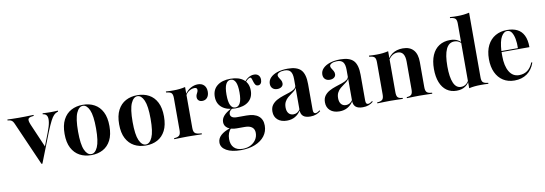

<svg xmlns="http://www.w3.org/2000/svg" viewBox="-60 -1045 4691 1652"><g transform="rotate(-10 2285.5 -219.0)"><path d="M225.8 10.5 62.1 -362.1Q55.6 -378.2 49.2 -387.1Q42.7 -396 34.7 -400.4Q26.6 -404.8 14.5 -406.5L3.2 -407.3V-416.1Q21.8 -415.3 46.8 -414.5Q71.8 -413.7 100 -413.7H103.2H105.6Q133.1 -413.7 157.3 -414.1Q181.5 -414.5 200 -415.3Q218.5 -416.1 231.5 -416.1V-407.3L217.7 -405.6Q189.5 -402.4 183.1 -389.1Q176.6 -375.8 192.7 -337.1L283.1 -127.4L275 -116.1L325 -245.2Q345.2 -296.8 350.4 -331.5Q355.6 -366.1 347.2 -384.7Q338.7 -403.2 316.1 -406.5L310.5 -407.3V-416.1Q332.3 -415.3 349.6 -414.5Q366.9 -413.7 383.1 -413.7Q401.6 -413.7 415.7 -414.5Q429.8 -415.3 444.4 -416.1V-407.3L436.3 -404.8Q421 -400 406.9 -385.9Q392.7 -371.8 376.6 -340.7Q360.5 -309.7 337.1 -252.4L233.9 10.5Z M662.1 11.3Q604.8 11.3 560.9 -12.5Q516.9 -36.3 491.5 -84.7Q466.1 -133.1 466.1 -208.1Q466.1 -283.1 491.5 -331.9Q516.9 -380.6 561.3 -404.4Q605.6 -428.2 662.9 -428.2Q720.2 -428.2 764.1 -404.4Q808.1 -380.6 833.1 -331.9Q858.1 -283.1 858.1 -208.1Q858.1 -133.1 833.1 -84.7Q808.1 -36.3 764.1 -12.5Q720.2 11.3 662.1 11.3ZM662.9 2.4Q696.8 2.4 719 -46.8Q741.1 -96 741.1 -208.1Q741.1 -320.2 719 -369.8Q696.8 -419.4 662.9 -419.4Q628.2 -419.4 606 -369.8Q583.9 -320.2 583.9 -208.1Q583.9 -96 606 -46.8Q628.2 2.4 662.9 2.4Z M1138.7 11.3Q1081.5 11.3 1037.5 -12.5Q993.5 -36.3 968.1 -84.7Q942.7 -133.1 942.7 -208.1Q942.7 -283.1 968.1 -331.9Q993.5 -380.6 1037.9 -404.4Q1082.3 -428.2 1139.5 -428.2Q1196.8 -428.2 1240.7 -404.4Q1284.7 -380.6 1309.7 -331.9Q1334.7 -283.1 1334.7 -208.1Q1334.7 -133.1 1309.7 -84.7Q1284.7 -36.3 1240.7 -12.5Q1196.8 11.3 1138.7 11.3ZM1139.5 2.4Q1173.4 2.4 1195.6 -46.8Q1217.7 -96 1217.7 -208.1Q1217.7 -320.2 1195.6 -369.8Q1173.4 -419.4 1139.5 -419.4Q1104.8 -419.4 1082.7 -369.8Q1060.5 -320.2 1060.5 -208.1Q1060.5 -96 1082.7 -46.8Q1104.8 2.4 1139.5 2.4Z M1501.6 -2.4Q1475 -2.4 1449.2 -1.6Q1423.4 -0.8 1387.9 0V-8.9L1400 -9.7Q1425.8 -12.9 1435.9 -25.4Q1446 -37.9 1446 -67.7V-208.1H1557.3V-67.7Q1557.3 -47.6 1562.1 -35.9Q1566.9 -24.2 1577.8 -18.5Q1588.7 -12.9 1608.9 -10.5L1629 -8.9V0Q1603.2 -0.8 1581.9 -1.2Q1560.5 -1.6 1541.5 -2Q1522.6 -2.4 1501.6 -2.4ZM1446 -208.1V-349.2Q1446 -379 1435.9 -391.1Q1425.8 -403.2 1398.4 -406.5L1387.9 -408.1V-416.9Q1408.9 -415.3 1424.2 -414.9Q1439.5 -414.5 1454 -414.5Q1482.3 -414.5 1508.1 -417.3Q1533.9 -420.2 1557.3 -425.8V-416.9V-208.1ZM1683.1 -282.3Q1662.9 -282.3 1651.2 -293.5Q1639.5 -304.8 1639.5 -322.6Q1639.5 -334.7 1644 -344.8Q1648.4 -354.8 1653.2 -364.1Q1658.1 -373.4 1658.1 -383.9Q1658.1 -403.2 1634.7 -403.2Q1620.2 -403.2 1604.8 -397.2Q1589.5 -391.1 1576.6 -380.2Q1563.7 -369.4 1556.5 -354.8L1555.6 -364.5Q1573.4 -394.4 1604.8 -412.1Q1636.3 -429.8 1668.5 -429.8Q1703.2 -429.8 1723 -409.3Q1742.7 -388.7 1742.7 -353.2Q1742.7 -321 1726.6 -301.6Q1710.5 -282.3 1683.1 -282.3Z M1937.1 192.7Q1857.3 192.7 1811.3 166.5Q1765.3 140.3 1765.3 96.8Q1765.3 61.3 1794.8 33.9Q1824.2 6.5 1879.8 -10.5L1884.7 -6.5Q1870.2 6.5 1861.3 29.4Q1852.4 52.4 1852.4 81.5Q1852.4 130.6 1879 157.3Q1905.6 183.9 1954.8 183.9Q1993.5 183.9 2023.4 168.5Q2053.2 153.2 2070.6 127Q2087.9 100.8 2087.9 67.7Q2087.9 35.5 2066.5 18.5Q2045.2 1.6 2004 1.6H1933.1Q1883.9 1.6 1855.2 -18.1Q1826.6 -37.9 1826.6 -71Q1826.6 -100.8 1848.4 -125.8Q1870.2 -150.8 1913.7 -173.4L1921.8 -171.8Q1907.3 -161.3 1901.2 -151.2Q1895.2 -141.1 1895.2 -129.8Q1895.2 -112.1 1909.3 -102.4Q1923.4 -92.7 1949.2 -92.7H2035.5Q2104 -92.7 2139.5 -64.1Q2175 -35.5 2175 19.4Q2175 71 2145.2 110.1Q2115.3 149.2 2061.7 171Q2008.1 192.7 1937.1 192.7ZM1953.2 -169.4Q1879 -169.4 1836.7 -203.6Q1794.4 -237.9 1794.4 -298.4Q1794.4 -359.7 1836.7 -394Q1879 -428.2 1953.2 -428.2Q2026.6 -428.2 2067.7 -394.4Q2108.9 -360.5 2108.9 -298.4Q2108.9 -237.1 2067.7 -203.2Q2026.6 -169.4 1953.2 -169.4ZM1953.2 -177.4Q1980.6 -177.4 1995.6 -206.9Q2010.5 -236.3 2010.5 -298.4Q2010.5 -361.3 1996 -390.3Q1981.5 -419.4 1954 -419.4Q1926.6 -419.4 1911.7 -390.3Q1896.8 -361.3 1896.8 -298.4Q1896.8 -236.3 1911.3 -206.9Q1925.8 -177.4 1953.2 -177.4ZM2179 -330.6Q2162.9 -330.6 2155.2 -342.3Q2147.6 -354 2143.1 -369.4Q2138.7 -384.7 2134.7 -396.4Q2130.6 -408.1 2121.8 -408.1Q2116.1 -408.1 2106 -401.6Q2096 -395.2 2085.1 -383.1Q2074.2 -371 2066.1 -352.4L2062.1 -358.9Q2075.8 -389.5 2102.8 -408.9Q2129.8 -428.2 2159.7 -428.2Q2183.9 -428.2 2198 -414.1Q2212.1 -400 2212.1 -375Q2212.1 -354.8 2203.2 -342.7Q2194.4 -330.6 2179 -330.6Z M2492.7 -208.1V-329.8Q2492.7 -376.6 2476.6 -397.2Q2460.5 -417.7 2424.2 -417.7Q2396 -417.7 2377.4 -408.5Q2358.9 -399.2 2358.9 -385.5Q2358.9 -375.8 2366.5 -364.1Q2374.2 -352.4 2381.5 -339.9Q2388.7 -327.4 2388.7 -312.1Q2388.7 -293.5 2374.2 -282.3Q2359.7 -271 2336.3 -271Q2310.5 -271 2295.2 -285.9Q2279.8 -300.8 2279.8 -325.8Q2279.8 -356.5 2302 -379.4Q2324.2 -402.4 2363.3 -415.3Q2402.4 -428.2 2453.2 -428.2Q2534.7 -428.2 2569.4 -391.1Q2604 -354 2604 -266.9V-208.1ZM2371.8 11.3Q2320.2 11.3 2290.3 -15.3Q2260.5 -41.9 2260.5 -86.3Q2260.5 -121.8 2277.4 -144.4Q2294.4 -166.9 2320.6 -181Q2346.8 -195.2 2376.6 -204.8Q2406.5 -214.5 2433.1 -223.4Q2459.7 -232.3 2476.6 -244.8Q2493.5 -257.3 2493.5 -277.4L2494.4 -260.5Q2491.1 -245.2 2478.2 -233.5Q2465.3 -221.8 2448.8 -210.5Q2432.3 -199.2 2416.1 -185.5Q2400 -171.8 2389.1 -151.6Q2378.2 -131.5 2378.2 -102.4Q2378.2 -69.4 2393.5 -50.8Q2408.9 -32.3 2436.3 -32.3Q2454 -32.3 2469 -41.5Q2483.9 -50.8 2496 -69.4V-59.7Q2474.2 -24.2 2443.1 -6.5Q2412.1 11.3 2371.8 11.3ZM2604 -44.4Q2604 -25.8 2608.9 -17.7Q2613.7 -9.7 2624.2 -9.7Q2633.9 -9.7 2643.5 -15.3Q2653.2 -21 2662.1 -27.4L2666.1 -20.2Q2648.4 -5.6 2626.6 2.8Q2604.8 11.3 2575 11.3Q2533.1 11.3 2512.9 -6.5Q2492.7 -24.2 2492.7 -59.7V-208.1H2604Z M2951.6 -208.1V-329.8Q2951.6 -376.6 2935.5 -397.2Q2919.4 -417.7 2883.1 -417.7Q2854.8 -417.7 2836.3 -408.5Q2817.7 -399.2 2817.7 -385.5Q2817.7 -375.8 2825.4 -364.1Q2833.1 -352.4 2840.3 -339.9Q2847.6 -327.4 2847.6 -312.1Q2847.6 -293.5 2833.1 -282.3Q2818.5 -271 2795.2 -271Q2769.4 -271 2754 -285.9Q2738.7 -300.8 2738.7 -325.8Q2738.7 -356.5 2760.9 -379.4Q2783.1 -402.4 2822.2 -415.3Q2861.3 -428.2 2912.1 -428.2Q2993.5 -428.2 3028.2 -391.1Q3062.9 -354 3062.9 -266.9V-208.1ZM2830.6 11.3Q2779 11.3 2749.2 -15.3Q2719.4 -41.9 2719.4 -86.3Q2719.4 -121.8 2736.3 -144.4Q2753.2 -166.9 2779.4 -181Q2805.6 -195.2 2835.5 -204.8Q2865.3 -214.5 2891.9 -223.4Q2918.5 -232.3 2935.5 -244.8Q2952.4 -257.3 2952.4 -277.4L2953.2 -260.5Q2950 -245.2 2937.1 -233.5Q2924.2 -221.8 2907.7 -210.5Q2891.1 -199.2 2875 -185.5Q2858.9 -171.8 2848 -151.6Q2837.1 -131.5 2837.1 -102.4Q2837.1 -69.4 2852.4 -50.8Q2867.7 -32.3 2895.2 -32.3Q2912.9 -32.3 2927.8 -41.5Q2942.7 -50.8 2954.8 -69.4V-59.7Q2933.1 -24.2 2902 -6.5Q2871 11.3 2830.6 11.3ZM3062.9 -44.4Q3062.9 -25.8 3067.7 -17.7Q3072.6 -9.7 3083.1 -9.7Q3092.7 -9.7 3102.4 -15.3Q3112.1 -21 3121 -27.4L3125 -20.2Q3107.3 -5.6 3085.5 2.8Q3063.7 11.3 3033.9 11.3Q2991.9 11.3 2971.8 -6.5Q2951.6 -24.2 2951.6 -59.7V-208.1H3062.9Z M3275.8 -2.4Q3249.2 -2.4 3223.4 -1.6Q3197.6 -0.8 3162.1 0V-8.9L3174.2 -9.7Q3200 -12.9 3210.1 -25.4Q3220.2 -37.9 3220.2 -67.7V-208.1H3331.5V-67.7Q3331.5 -37.1 3341.1 -24.6Q3350.8 -12.1 3375.8 -9.7L3384.7 -8.9V0Q3350.8 -0.8 3326.2 -1.6Q3301.6 -2.4 3275.8 -2.4ZM3220.2 -208.1V-349.2Q3220.2 -379 3210.1 -391.1Q3200 -403.2 3172.6 -406.5L3162.1 -408.1V-416.9Q3183.1 -415.3 3198.4 -414.9Q3213.7 -414.5 3228.2 -414.5Q3256.5 -414.5 3282.3 -417.3Q3308.1 -420.2 3331.5 -425.8V-416.9V-208.1ZM3472.6 -208.1V-308.9Q3472.6 -354.8 3456.9 -377.8Q3441.1 -400.8 3408.9 -400.8Q3377.4 -400.8 3351.6 -378.2Q3325.8 -355.6 3307.3 -307.3L3304.8 -310.5Q3325.8 -372.6 3364.5 -400.4Q3403.2 -428.2 3458.9 -428.2Q3520.2 -428.2 3552 -392.3Q3583.9 -356.5 3583.9 -287.1V-208.1ZM3528.2 -2.4Q3503.2 -2.4 3478.6 -1.6Q3454 -0.8 3420.2 0V-8.9L3428.2 -9.7Q3453.2 -12.1 3462.9 -24.6Q3472.6 -37.1 3472.6 -67.7V-208.1H3583.9V-67.7Q3583.9 -37.9 3594 -25.4Q3604 -12.9 3629.8 -9.7L3641.9 -8.9V0Q3606.5 -0.8 3580.6 -1.6Q3554.8 -2.4 3528.2 -2.4Z M3854 11.3Q3804 11.3 3767.7 -14.5Q3731.5 -40.3 3712.1 -89.1Q3692.7 -137.9 3692.7 -206.5Q3692.7 -276.6 3714.1 -326.2Q3735.5 -375.8 3775.8 -402Q3816.1 -428.2 3872.6 -428.2Q3912.1 -428.2 3938.7 -413.3Q3965.3 -398.4 3975 -379.8L3972.6 -373.4Q3965.3 -387.9 3947.6 -398.8Q3929.8 -409.7 3905.6 -409.7Q3858.1 -409.7 3834.3 -359.3Q3810.5 -308.9 3810.5 -208.1Q3810.5 -114.5 3831.9 -64.5Q3853.2 -14.5 3896.8 -14.5Q3921.8 -14.5 3941.1 -29.4Q3960.5 -44.4 3972.6 -74.2L3975 -68.5Q3962.1 -31.5 3931 -10.1Q3900 11.3 3854 11.3ZM3962.9 0V-208.1H4075V-67.7Q4075 -37.9 4084.7 -25.8Q4094.4 -13.7 4122.6 -9.7L4132.3 -8.9V0Q4111.3 -1.6 4096.8 -1.6Q4082.3 -1.6 4066.9 -1.6Q4037.9 -1.6 4012.5 0.8Q3987.1 3.2 3962.9 8.9ZM3962.9 -208.1V-554.8Q3962.9 -584.7 3953.2 -596.8Q3943.5 -608.9 3916.1 -612.9L3905.6 -613.7V-622.6Q3926.6 -621 3941.5 -620.6Q3956.5 -620.2 3971 -620.2Q4000 -620.2 4025.4 -623Q4050.8 -625.8 4075 -631.5V-622.6V-208.1Z M4359.7 11.3Q4303.2 11.3 4261.3 -15.3Q4219.4 -41.9 4196.4 -91.1Q4173.4 -140.3 4173.4 -208.1Q4173.4 -279 4198.4 -328.2Q4223.4 -377.4 4267.7 -402.8Q4312.1 -428.2 4370.2 -428.2Q4421.8 -428.2 4458.5 -410.1Q4495.2 -391.9 4514.9 -352.4Q4534.7 -312.9 4534.7 -249.2H4253.2L4252.4 -258.1H4435.5Q4437.1 -302.4 4430.2 -338.7Q4423.4 -375 4408.9 -397.2Q4394.4 -419.4 4368.5 -419.4Q4341.1 -419.4 4319 -382.7Q4296.8 -346 4291.1 -256.5L4291.9 -254.8Q4291.1 -245.2 4291.1 -234.7Q4291.1 -224.2 4291.1 -213.7Q4291.1 -128.2 4321 -77.8Q4350.8 -27.4 4406.5 -27.4Q4448.4 -27.4 4478.6 -49.2Q4508.9 -71 4528.2 -117.7L4536.3 -114.5Q4515.3 -53.2 4469.8 -21Q4424.2 11.3 4359.7 11.3Z"/></g></svg>

Font: Playfair 144pt SemiCondensed
Style: Bold
Weight: 700
Width: 4
Designer: Claus Eggers Sørensen
Foundry: Claus Eggers Sørensen
Version: Version 2.203